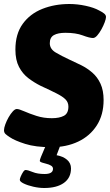

<svg xmlns="http://www.w3.org/2000/svg" viewBox="-31 -728 551 960"><path d="M226 8Q147 8 95 -8.5Q43 -25 18 -42Q4 -51 -3.5 -58Q-11 -65 -11 -77Q-11 -88 -4.5 -106Q2 -124 12 -141.5Q22 -159 33 -171Q44 -183 53 -183Q64 -183 90 -171.5Q116 -160 151.5 -148.5Q187 -137 228 -137Q266 -137 288.5 -149Q311 -161 311 -195Q311 -216 297 -230.5Q283 -245 252.5 -260.5Q222 -276 172 -299Q140 -315 111 -337Q82 -359 64 -393.5Q46 -428 46 -480Q46 -558 82.5 -608.5Q119 -659 180.5 -683.5Q242 -708 316 -708Q356 -708 397.5 -699Q439 -690 464 -676Q480 -668 489.5 -660.5Q499 -653 499 -643Q499 -634 492.5 -616.5Q486 -599 476 -581Q466 -563 455 -550.5Q444 -538 434 -538Q417 -538 382.5 -551Q348 -564 296 -564Q259 -564 238.5 -552.5Q218 -541 218 -512Q218 -483 247.5 -465.5Q277 -448 316 -430Q345 -417 375 -402Q405 -387 430.5 -365Q456 -343 471.5 -309.5Q487 -276 487 -228Q487 -154 453 -101Q419 -48 360 -20Q301 8 226 8ZM190 212Q164 212 135.5 205.5Q107 199 87.5 189.5Q68 180 68 171Q68 165 73 153.5Q78 142 84.5 132Q91 122 97 122Q108 122 132 132Q156 142 192 142Q234 142 234 116Q234 106 224 100Q214 94 201 91Q188 88 178 84.5Q168 81 168 76Q168 71 174 56Q180 41 202 -10H274L252 48Q285 54 304.5 71Q324 88 324 114Q324 161 288.5 186.5Q253 212 190 212Z"/></svg>

Font: Asap ExtraBold
Style: Italic
Weight: 800
Italic angle: -6°
Designer: Pablo Cosgaya
Foundry: Omnibus-Type
Version: Version 3.001; ttfautohint (v1.8.4.7-5d5b)